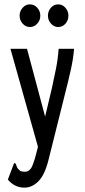

<svg xmlns="http://www.w3.org/2000/svg" viewBox="-20 -687 390 881"><path d="M92 174Q47 174 16 137L41 71L45 61L52 64Q55 72 58 80Q61 88 74 98Q83 101 94 101Q117 101 128.5 73.5Q140 46 153 -8L154 -14L28 -463H104L187 -152L218 -282Q228 -327 237 -372.5Q246 -418 249 -463H320Q316 -416 305 -367Q294 -318 282 -271L202 49Q185 116 156 145Q127 174 92 174ZM117 -563Q98 -563 84 -578.5Q70 -594 70 -615Q70 -636 84 -651.5Q98 -667 117 -667Q137 -667 151 -651.5Q165 -636 165 -615Q165 -594 151 -578.5Q137 -563 117 -563ZM247 -563Q228 -563 214 -578.5Q200 -594 200 -615Q200 -636 213.5 -651.5Q227 -667 247 -667Q267 -667 280.5 -651Q294 -635 294 -615Q294 -594 280.5 -578.5Q267 -563 247 -563Z"/></svg>

Font: Inconsolata ExtraCondensed SemiBold
Style: Regular
Weight: 600
Width: 2
Monospace: yes
Designer: Raph Levien, Cyreal, Brenton Simpson
Foundry: Raph Levien, Cyreal, Google
Version: Version 3.001; ttfautohint (v1.8.2.53-6de2)